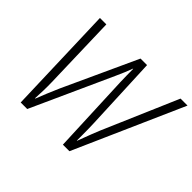

<svg xmlns="http://www.w3.org/2000/svg" viewBox="-152 -949 1184 1184"><g transform="rotate(45 440.5 -357.0)"><path d="M140 0 117 -714H173L187 -225Q188 -190 187 -153Q186 -116 184 -81H187Q200 -115 215.5 -152.5Q231 -190 249 -231L471 -714H528L549 -232Q550 -207 550.5 -179.5Q551 -152 551 -126.5Q551 -101 551 -79H553Q561 -101 570 -124.5Q579 -148 588.5 -173Q598 -198 609 -224L820 -714H881L565 0H508L486 -520Q485 -550 484.5 -579.5Q484 -609 484 -637H482Q472 -610 462 -586Q452 -562 437 -529L197 0Z"/></g></svg>

Font: Noto Sans Display Light
Style: Italic
Weight: 300
Italic angle: -12°
Designer: Monotype Design Team
Foundry: Monotype Imaging Inc.
Version: Version 2.003